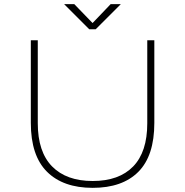

<svg xmlns="http://www.w3.org/2000/svg" viewBox="-20 -894 890 925"><path d="M562 -874 441 -753H410L289 -874H338L426 -783L513 -874ZM426.5 11Q284.5 11 206.5 -66.5Q128.5 -144 128.5 -302V-700H162V-300.5Q162 -162.5 231 -92.2Q300 -22 426.5 -22Q553.5 -22 621.5 -92Q689.5 -162 689.5 -300V-700H723.5V-302Q723.5 -143.5 646.5 -66.2Q569.5 11 426.5 11Z"/></svg>

Font: League Mono Wide Thin
Style: Regular
Weight: 100
Width: 8
Designer: Tyler Finck
Foundry: The League of Moveable Type / Tyler Finck
Version: Version 2.210